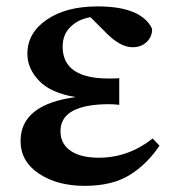

<svg xmlns="http://www.w3.org/2000/svg" viewBox="-20 -571 546 606"><path d="M461.9 -133.8 483.4 -111.3Q444.3 -52.7 389.2 -18.6Q334 15.6 247.1 15.6Q161.1 15.6 103 -22.9Q44.9 -61.5 44.9 -126Q44.9 -241.2 218.8 -264.6Q140.6 -277.3 103.5 -315.9Q66.4 -354.5 66.4 -401.4Q66.4 -466.8 127.4 -508.8Q188.5 -550.8 288.1 -550.8Q425.8 -550.8 460 -480.5Q460.9 -456.1 443.4 -439Q425.8 -421.9 398.4 -421.9Q361.3 -421.9 318.4 -463.9L265.6 -516.6Q227.5 -510.7 202.6 -486.3Q177.7 -461.9 177.7 -423.8Q177.7 -323.2 323.2 -323.2Q346.7 -323.2 356.4 -324.2V-240.2Q335 -242.2 326.2 -242.2Q170.9 -242.2 170.9 -157.2Q170.9 -117.2 202.6 -95.2Q234.4 -73.2 292 -73.2Q384.8 -73.2 461.9 -133.8Z"/></svg>

Font: GenRyuMin TW TTF Bold
Style: Regular
Weight: 700
Version: Version 1.300